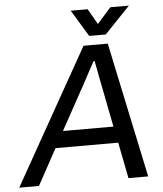

<svg xmlns="http://www.w3.org/2000/svg" viewBox="-99 -919 824 970"><g transform="rotate(-5 313.0 -434.0)"><path d="M-41 0 345 -686H468L613 0H513L477 -183H159L59 0ZM204 -266H460L423 -455Q419 -474 415.5 -492.5Q412 -511 408.5 -529.5Q405 -548 401.5 -566.5Q398 -585 394 -604H389Q379 -586 369 -568Q359 -550 349.5 -531.5Q340 -513 330 -495Q320 -477 310 -459ZM378 -733 296 -868H382L427 -789L497 -868H591L462 -733Z"/></g></svg>

Font: Archivo VF Beta
Style: Italic
Weight: 400
Italic angle: -10°
Designer: Hector Gatti
Foundry: Omnibus-Type
Version: Version 1.002